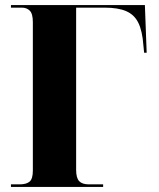

<svg xmlns="http://www.w3.org/2000/svg" viewBox="-20 -734 624 754"><path d="M23 0V-10H57Q84 -10 96.5 -21Q109 -32 109 -64V-647Q109 -680 97 -692Q85 -704 66 -704H23V-714H549L556 -527H546L543 -557Q539 -612 523.5 -644Q508 -676 476 -690Q444 -704 391 -704H279V-67Q279 -35 291 -22.5Q303 -10 329 -10H385V0Z"/></svg>

Font: Noto Serif Display SemiCondensed ExtraBold
Style: Regular
Weight: 800
Width: 4
Designer: Monotype Design Team
Foundry: Monotype Imaging Inc.
Version: Version 2.009